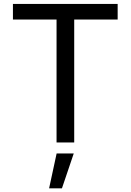

<svg xmlns="http://www.w3.org/2000/svg" viewBox="-20 -748 686 1008"><path d="M47.9 -645.5V-727.5H597.7V-645.5H369.6V0H276.9V-645.5ZM237.8 240.7 277.3 57.6H367.2L305.2 240.7Z"/></svg>

Font: Inter Variable
Style: Regular
Weight: 400
Designer: Rasmus Andersson
Foundry: rsms
Version: Version 4.001;git-9221beed3